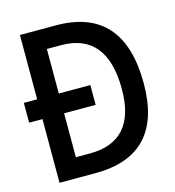

<svg xmlns="http://www.w3.org/2000/svg" viewBox="-104 -782 794 870"><g transform="rotate(-15 293.0 -346.5)"><path d="M5.9 -298.8V-391.6H317.9V-298.8ZM163.1 0V-92.8H236.3Q343.3 -92.8 397.2 -153.8Q451.2 -214.8 451.2 -336.9Q451.2 -469.2 397.2 -534.9Q343.3 -600.6 236.3 -600.6H165L153.3 -693.4H236.3Q553.7 -693.4 553.7 -336.9Q553.7 0 236.3 0ZM68.4 0V-693.4H169.9V0Z"/></g></svg>

Font: Cascadia Mono
Style: Regular
Weight: 400
Monospace: yes
Designer: Aaron Bell
Foundry: Saja Typeworks
Version: Version 2404.023